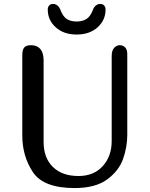

<svg xmlns="http://www.w3.org/2000/svg" viewBox="-20 -938 758 973"><path d="M378 -46Q455 -46 500.5 -96Q546 -146 546 -223V-653Q546 -682 558.5 -695.5Q571 -709 587 -709Q603 -709 614 -698Q625 -687 625 -664V-254Q625 -194 604 -133.5Q583 -73 523.5 -29Q464 15 358 15Q200 15 146.5 -66Q93 -147 93 -251V-659Q93 -686 103 -697.5Q113 -709 137 -709Q168 -709 184.5 -689.5Q201 -670 201 -632V-219Q201 -138 248 -92Q295 -46 378 -46ZM368 -763Q303 -763 262.5 -799.5Q222 -836 222 -890Q222 -902 229 -910Q236 -918 249 -918Q261 -918 270.5 -910.5Q280 -903 285 -891Q298 -855 318 -842Q338 -829 368 -829Q398 -829 418.5 -842Q439 -855 452 -891Q457 -903 466.5 -910.5Q476 -918 488 -918Q501 -918 508 -910Q515 -902 515 -890Q515 -836 474.5 -799.5Q434 -763 368 -763Z"/></svg>

Font: Marmelad for Arash.Academy
Style: Regular
Weight: 400
Designer: Manvel Shmavonyan
Foundry: Cyreal
Version: Version 1.110;Glyphs 3.2 (3202)